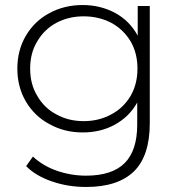

<svg xmlns="http://www.w3.org/2000/svg" viewBox="-20 -546 722 764"><path d="M528 -522H576V-56Q576 74 513 136Q449 198 323 198Q250 198 187 176Q122 154 84 115L111 77Q151 114 205 133Q262 153 322 153Q426 153 476 103Q526 53 526 -50V-138Q495 -82 437 -50Q381 -19 309 -19Q236 -19 177 -52Q118 -83 83 -142Q49 -200 49 -273Q49 -346 83 -404Q118 -463 177 -494Q236 -526 309 -526Q380 -526 439 -494Q496 -463 528 -404ZM423 -91Q471 -116 500 -165Q527 -212 527 -273Q527 -334 500 -381Q471 -429 423 -455Q373 -481 313 -481Q253 -481 204 -455Q156 -429 128 -381Q100 -335 100 -273Q100 -211 128 -165Q156 -116 204 -91Q252 -64 313 -64Q374 -64 423 -91Z"/></svg>

Font: Montserrat Light Alt1
Style: Light
Weight: 500
Designer: Differentunic
Foundry: Julieta Ulanovsky
Version: 0.1